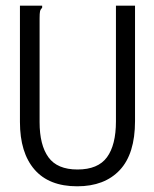

<svg xmlns="http://www.w3.org/2000/svg" viewBox="-20 -643 540 674"><path d="M50 -215V-623H128V-616Q122 -610 120.5 -603Q119 -596 119 -579V-214Q119 -134 150 -91Q181 -48 252 -48Q324 -48 355.5 -91Q387 -134 387 -217V-623H454V-218Q454 -103 400.5 -46Q347 11 251 11Q152 11 101 -48Q50 -107 50 -215Z"/></svg>

Font: Vazir Code FD
Style: Code-FD
Weight: 400
Foundry: DejaVu fonts team - Redesigned by Saber Rastikerdar
Version: Version 1.1.2